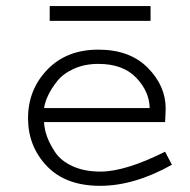

<svg xmlns="http://www.w3.org/2000/svg" viewBox="-20 -598 626 632"><path d="M523.4 -98.6 545.9 -55.7Q421.9 13.7 309.6 13.7Q196.3 13.7 134.3 -51.3Q72.3 -116.2 72.3 -209Q72.3 -302.7 135.7 -368.7Q199.2 -434.6 303.7 -434.6Q407.2 -434.6 466.3 -375Q525.4 -315.4 525.4 -240.2Q525.4 -231.4 524.4 -214.8Q523.4 -198.2 523.4 -196.3H125Q126 -172.9 134.8 -148.4Q143.6 -124 162.1 -96.2Q180.7 -68.4 219.2 -50.8Q257.8 -33.2 310.5 -33.2Q392.6 -33.2 523.4 -98.6ZM125 -242.2H472.7Q471.7 -296.9 428.2 -342.3Q384.8 -387.7 303.7 -387.7Q258.8 -387.7 223.1 -371.6Q187.5 -355.5 168 -330.6Q148.4 -305.7 138.2 -283.7Q127.9 -261.7 125 -242.2ZM143.6 -578.1H475.6V-529.3H143.6Z"/></svg>

Font: Thabit
Style: Regular
Weight: 500
Designer: Regenerated by Nadim Shaikli
Foundry: MAK Alagha
Version: 0.01